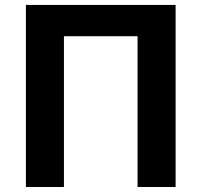

<svg xmlns="http://www.w3.org/2000/svg" viewBox="-20 -747 805 767"><path d="M681.5 -727.3H83.5V0H235.4V-602.3H529.5V0H681.5Z"/></svg>

Font: Karasuma Gothic
Style: Bold
Weight: 700
Designer: Rasmus Andersson / Ryoko Nishizuka
Foundry: Genbu
Version: Version 1.00